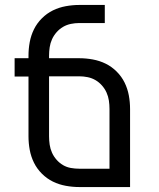

<svg xmlns="http://www.w3.org/2000/svg" viewBox="-20 -755 640 775"><path d="M505 0H300Q273 0 245.5 -5Q218 -10 193.5 -22Q169 -34 149 -54Q129 -74 117 -98.5Q105 -123 100 -150Q95 -177 95 -205V-446H39V-520H95V-530Q95 -558 100 -585Q105 -612 117 -636.5Q129 -661 149 -681Q169 -701 193.5 -713Q218 -725 245.5 -730Q273 -735 300 -735H403V-662H300Q283 -662 266 -658.5Q249 -655 234.5 -646.5Q220 -638 208.5 -625Q197 -612 190 -596.5Q183 -581 180.5 -564Q178 -547 178 -530V-520H300Q327 -520 354.5 -515Q382 -510 406.5 -498Q431 -486 451 -466Q471 -446 483 -421.5Q495 -397 500 -370Q505 -343 505 -315ZM300 -74H422V-315Q422 -332 419.5 -349Q417 -366 410 -381.5Q403 -397 391.5 -410Q380 -423 365.5 -431.5Q351 -440 334 -443.5Q317 -447 300 -447H178V-205Q178 -188 180.5 -171Q183 -154 190 -138.5Q197 -123 208.5 -110Q220 -97 234.5 -88.5Q249 -80 266 -77Q283 -74 300 -74Z"/></svg>

Font: Iosevka Etoile
Style: Regular
Weight: 400
Designer: Belleve Invis
Foundry: Belleve Invis
Version: Version 33.2.4